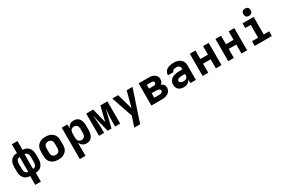

<svg xmlns="http://www.w3.org/2000/svg" viewBox="132 -2217 5736 3895"><g transform="rotate(-30 3000.0 -270.0)"><path d="M234 215V8Q207 8 180 1.5Q153 -5 130 -19.5Q107 -34 90 -56Q73 -78 62.5 -103Q52 -128 48 -155.5Q44 -183 44 -210V-310Q44 -337 48 -364.5Q52 -392 62.5 -417Q73 -442 90 -464Q107 -486 130 -500.5Q153 -515 180 -521.5Q207 -528 234 -528V-735H366V-528Q393 -528 420 -521.5Q447 -515 470 -500.5Q493 -486 510 -464Q527 -442 537.5 -417Q548 -392 552 -364.5Q556 -337 556 -310V-210Q556 -183 552 -155.5Q548 -128 537.5 -103Q527 -78 510 -56Q493 -34 470 -19.5Q447 -5 420 1.5Q393 8 366 8V215ZM238 -87H243V-433H238Q224 -433 211 -427.5Q198 -422 188.5 -412.5Q179 -403 173.5 -390.5Q168 -378 164.5 -364.5Q161 -351 160 -337.5Q159 -324 159 -310V-210Q159 -196 160 -182.5Q161 -169 164.5 -155.5Q168 -142 173.5 -129.5Q179 -117 188.5 -107.5Q198 -98 211 -92.5Q224 -87 238 -87ZM357 -87H362Q376 -87 389 -92.5Q402 -98 411.5 -107.5Q421 -117 426.5 -129.5Q432 -142 435.5 -155.5Q439 -169 440 -182.5Q441 -196 441 -210V-310Q441 -324 440 -337.5Q439 -351 435.5 -364.5Q432 -378 426.5 -390.5Q421 -403 411.5 -412.5Q402 -422 389 -427.5Q376 -433 362 -433H357Z M900 8Q870 8 840 3Q810 -2 783 -14.5Q756 -27 733.5 -47.5Q711 -68 696.5 -94.5Q682 -121 676.5 -150.5Q671 -180 671 -210V-310Q671 -340 676.5 -369.5Q682 -399 696.5 -425.5Q711 -452 733.5 -472.5Q756 -493 783 -505.5Q810 -518 840 -523Q870 -528 900 -528Q930 -528 960 -523Q990 -518 1017 -505.5Q1044 -493 1066.5 -472.5Q1089 -452 1103.5 -425.5Q1118 -399 1123.5 -369.5Q1129 -340 1129 -310V-210Q1129 -180 1123.5 -150.5Q1118 -121 1103.5 -94.5Q1089 -68 1066.5 -47.5Q1044 -27 1017 -14.5Q990 -2 960 3Q930 8 900 8ZM900 -102Q921 -102 940.5 -109.5Q960 -117 973.5 -133Q987 -149 992 -169Q997 -189 997 -210V-310Q997 -331 992 -351Q987 -371 973.5 -387Q960 -403 940.5 -410.5Q921 -418 900 -418Q879 -418 859.5 -410.5Q840 -403 826.5 -387Q813 -371 808 -351Q803 -331 803 -310V-210Q803 -189 808 -169Q813 -149 826.5 -133Q840 -117 859.5 -109.5Q879 -102 900 -102Z M1279 215V-520H1411V-425Q1420 -447 1434.5 -467Q1449 -487 1468.5 -501.5Q1488 -516 1512 -522Q1536 -528 1561 -528Q1587 -528 1612.5 -521Q1638 -514 1658.5 -498Q1679 -482 1693 -459.5Q1707 -437 1715 -412.5Q1723 -388 1726 -362Q1729 -336 1729 -310V-210Q1729 -184 1726 -158Q1723 -132 1715 -107.5Q1707 -83 1693 -60.5Q1679 -38 1658.5 -22Q1638 -6 1612.5 1Q1587 8 1561 8Q1536 8 1512 2Q1488 -4 1468.5 -18.5Q1449 -33 1434.5 -53Q1420 -73 1411 -95V215ZM1504 -102Q1524 -102 1543.5 -110Q1563 -118 1575.5 -134Q1588 -150 1592.5 -170Q1597 -190 1597 -210V-310Q1597 -330 1592.5 -350Q1588 -370 1575.5 -386Q1563 -402 1543.5 -410Q1524 -418 1504 -418Q1484 -418 1464.5 -410Q1445 -402 1432.5 -386Q1420 -370 1415.5 -350Q1411 -330 1411 -310V-210Q1411 -190 1415.5 -170Q1420 -150 1432.5 -134Q1445 -118 1464.5 -110Q1484 -102 1504 -102Z M1852 0V-520H2015L2100 -180L2185 -520H2348V0H2229V-104Q2229 -143 2230.5 -181.5Q2232 -220 2235 -258.5Q2238 -297 2242 -335.5Q2246 -374 2248 -413L2145 0H2055L1952 -413Q1954 -374 1958 -335.5Q1962 -297 1965 -258.5Q1968 -220 1969.5 -181.5Q1971 -143 1971 -104V0Z M2554 215Q2569 171 2583.5 126.5Q2598 82 2613 38L2633 -22L2463 -520H2600L2703 -154L2800 -520H2937L2717 136L2691 215Z M3079 0V-520H3316Q3339 -520 3361.5 -517.5Q3384 -515 3405.5 -507.5Q3427 -500 3446.5 -487Q3466 -474 3479.5 -456Q3493 -438 3499.5 -415.5Q3506 -393 3506 -370Q3506 -356 3503.5 -341.5Q3501 -327 3494 -314Q3487 -301 3476.5 -291Q3466 -281 3454 -273Q3471 -265 3487 -254.5Q3503 -244 3515 -229Q3527 -214 3532 -195.5Q3537 -177 3537 -158Q3537 -132 3528.5 -107.5Q3520 -83 3503 -64Q3486 -45 3463.5 -32.5Q3441 -20 3416.5 -12.5Q3392 -5 3367 -2.5Q3342 0 3316 0ZM3209 -322H3316Q3327 -322 3337.5 -324Q3348 -326 3357 -332Q3366 -338 3371 -347.5Q3376 -357 3376 -368Q3376 -379 3371 -388Q3366 -397 3357 -402.5Q3348 -408 3337.5 -410Q3327 -412 3316 -412H3209ZM3209 -108H3316Q3326 -108 3335.5 -109Q3345 -110 3354.5 -112Q3364 -114 3373.5 -117.5Q3383 -121 3390.5 -126.5Q3398 -132 3402.5 -141Q3407 -150 3407 -160Q3407 -175 3397.5 -187Q3388 -199 3374 -204.5Q3360 -210 3345.5 -212Q3331 -214 3316 -214H3209Z M3840 8Q3808 8 3776 0Q3744 -8 3719.5 -28.5Q3695 -49 3683 -80Q3671 -111 3671 -143Q3671 -172 3680 -200.5Q3689 -229 3708.5 -250.5Q3728 -272 3753.5 -286Q3779 -300 3807 -308Q3835 -316 3864 -319Q3893 -322 3922 -322H3991V-341Q3991 -358 3984.5 -374.5Q3978 -391 3964 -401.5Q3950 -412 3933 -416Q3916 -420 3899 -420Q3884 -420 3869 -418Q3854 -416 3840.5 -409.5Q3827 -403 3817 -391Q3807 -379 3807 -364V-363H3677V-366Q3677 -392 3686 -416.5Q3695 -441 3711.5 -460.5Q3728 -480 3750.5 -493.5Q3773 -507 3797.5 -514.5Q3822 -522 3847.5 -525Q3873 -528 3899 -528Q3926 -528 3953.5 -524.5Q3981 -521 4007 -511Q4033 -501 4055 -484.5Q4077 -468 4092.5 -445.5Q4108 -423 4114.5 -396Q4121 -369 4121 -341V0H3991V-86Q3982 -64 3966.5 -45.5Q3951 -27 3930.5 -14.5Q3910 -2 3886.5 3Q3863 8 3840 8ZM3895 -100Q3914 -100 3932.5 -105Q3951 -110 3965 -122.5Q3979 -135 3985 -152.5Q3991 -170 3991 -189V-214H3922Q3910 -214 3897.5 -213Q3885 -212 3873 -210Q3861 -208 3849 -205Q3837 -202 3826 -196Q3815 -190 3808 -179.5Q3801 -169 3801 -157Q3801 -141 3811 -129Q3821 -117 3835 -110.5Q3849 -104 3864.5 -102Q3880 -100 3895 -100Z M4279 0V-520H4411V-321H4589V-520H4721V0H4589V-211H4411V0Z M4879 0V-520H5011V-321H5189V-520H5321V0H5189V-211H5011V0Z M5499 0V-110H5642V-410H5515V-520H5774V-110H5901V0ZM5706 -585Q5689 -585 5672 -590Q5655 -595 5643 -607Q5631 -619 5626 -636Q5621 -653 5621 -670Q5621 -687 5626 -704Q5631 -721 5643 -733Q5655 -745 5672 -750Q5689 -755 5706 -755Q5723 -755 5740 -750Q5757 -745 5769 -733Q5781 -721 5786 -704Q5791 -687 5791 -670Q5791 -653 5786 -636Q5781 -619 5769 -607Q5757 -595 5740 -590Q5723 -585 5706 -585Z"/></g></svg>

Font: Iosevka Extrabold Extended
Style: Regular
Weight: 800
Width: 7
Monospace: yes
Designer: Belleve Invis
Foundry: Belleve Invis
Version: Version 32.5.0; ttfautohint (v1.8.4)